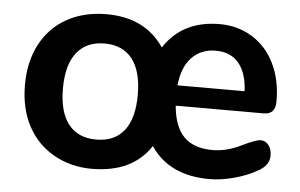

<svg xmlns="http://www.w3.org/2000/svg" viewBox="-42 -561 984 629"><g transform="rotate(5 450.0 -246.5)"><path d="M377.7 -128.9Q409.2 -168.9 409.2 -246.6Q409.2 -324.2 377.7 -364.5Q346.2 -404.8 286.6 -404.8Q227.1 -404.8 195.1 -364.5Q163.1 -324.2 163.1 -246.6Q163.1 -168.9 194.6 -128.9Q226.1 -88.9 286.1 -88.9Q346.2 -88.9 377.7 -128.9ZM536.1 -289.1H756.8Q753.9 -349.1 727.1 -381.1Q700.2 -413.1 651.6 -413.1Q603 -413.1 572.5 -381.1Q542 -349.1 536.1 -289.1ZM473.1 -84Q413.1 7.8 279.3 7.8Q210.9 7.8 155 -23.7Q99.1 -55.2 68.6 -112.5Q38.1 -169.9 38.1 -247.1Q38.1 -324.2 68.6 -381.6Q99.1 -439 155 -470Q210.9 -501 285.2 -501Q411.6 -501 474.1 -408.2Q534.2 -501 657.2 -501Q716.8 -501 764.4 -471.4Q812 -441.9 837.9 -388.4Q863.8 -335 863.8 -265.1Q863.8 -222.2 826.2 -222.2H536.1Q542 -153.3 574.5 -120.6Q606.9 -87.9 668.9 -87.9Q713.9 -87.9 761 -110.8Q808.1 -133.8 823.5 -133.8Q838.9 -133.8 849.4 -120.8Q859.9 -107.9 859.9 -85.9Q859.9 -53.7 823.2 -34.2Q790 -15.1 747.1 -3.7Q704.1 7.8 667 7.8Q534.2 7.8 473.1 -84Z"/></g></svg>

Font: Nunito-Bold
Style: Bold
Weight: 700
Designer: Vernon Adams
Foundry: newtypography
Version: Version 3.000